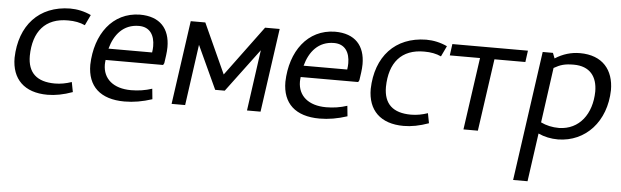

<svg xmlns="http://www.w3.org/2000/svg" viewBox="-48 -665 3563 1101"><g transform="rotate(5 1733.5 -115.0)"><path d="M311 -425C348 -425 380 -419 408 -406L437 -467C399 -485 357 -494 316 -494C137 -492 28 -372 23 -185C23 -63 95 10 229 10C273 10 321 1 373 -18L362 -75C330 -64 298 -58 266 -58C162 -58 109 -106 109 -204C111 -344 179 -426 311 -425Z M809 -320C809 -309 808 -296 806 -284H555C577 -366 628 -429 718 -429C782 -429 809 -382 809 -320ZM459 -183C459 -59 533 10 672 10C724 10 776 1 831 -17L825 -77C786 -64 745 -58 704 -58C603 -58 542 -109 542 -192C542 -200 543 -209 544 -218H875L881 -229C885 -258 891 -291 891 -322C891 -428 834 -494 718 -494C560 -492 464 -359 459 -183Z M1021 0 1070 -351 1185 -102H1240L1426 -351L1377 0H1455L1523 -482H1439L1226 -194L1095 -482H1011L943 0Z M1932 -320C1932 -309 1931 -296 1929 -284H1678C1700 -366 1751 -429 1841 -429C1905 -429 1932 -382 1932 -320ZM1582 -183C1582 -59 1656 10 1795 10C1847 10 1899 1 1954 -17L1948 -77C1909 -64 1868 -58 1827 -58C1726 -58 1665 -109 1665 -192C1665 -200 1666 -209 1667 -218H1998L2004 -229C2008 -258 2014 -291 2014 -322C2014 -428 1957 -494 1841 -494C1683 -492 1587 -359 1582 -183Z M2361 -425C2398 -425 2430 -419 2458 -406L2487 -467C2449 -485 2407 -494 2366 -494C2187 -492 2078 -372 2073 -185C2073 -63 2145 10 2279 10C2323 10 2371 1 2423 -18L2412 -75C2380 -64 2348 -58 2316 -58C2212 -58 2159 -106 2159 -204C2161 -344 2229 -426 2361 -425Z M2623 0H2706L2765 -416H2943L2952 -482H2517L2508 -416H2682Z M3168 -56C3129 -56 3094 -64 3063 -79L3107 -396C3144 -417 3169 -425 3221 -425C3314 -425 3357 -368 3357 -282C3355 -153 3285 -58 3168 -56ZM3446 -298C3446 -413 3382 -494 3251 -494C3201 -494 3153 -480 3108 -451L3096 -482H3037L2932 264H3015L3054 -14C3089 2 3127 10 3168 10C3327 8 3442 -117 3446 -298Z"/></g></svg>

Font: Cantarell
Style: Oblique
Weight: 400
Italic angle: -8°
Designer: Dave Crossland
Version: Version 0.024